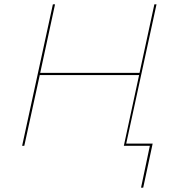

<svg xmlns="http://www.w3.org/2000/svg" viewBox="-20 -678 812 893"><path d="M690 -10 646 195H636L677 0H556L627 -329H165L93 0H83L226 -658H236L167 -339H629L698 -658H708L567 -10Z"/></svg>

Font: Ysabeau Infant Hairline
Style: Italic
Weight: 100
Italic angle: -12°
Designer: Christian Thalmann (Catharsis Fonts)
Version: Version 0.003